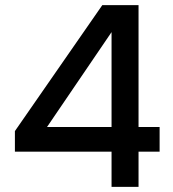

<svg xmlns="http://www.w3.org/2000/svg" viewBox="-20 -727 674 747"><path d="M414 0V-137H38V-217L378 -707H519V-233H601V-137H519V0ZM163 -233H414V-602Z"/></svg>

Font: Onest Medium
Style: Regular
Weight: 500
Designer: Dmitri Voloshin, Andrey Kudryavtsev
Foundry: Dmitri Voloshin, Andrey Kudryavtsev
Version: Version 1.000;gftools[0.9.33]